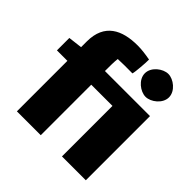

<svg xmlns="http://www.w3.org/2000/svg" viewBox="-177 -825 973 973"><g transform="rotate(45 309.5 -338.5)"><path d="M490 -513C527 -513 576 -550 576 -595C576 -640 527 -677 490 -677C452 -677 403 -640 403 -595C403 -550 452 -513 490 -513ZM575 -460H358H252C252 -497 252 -525 255 -549C283 -550 319 -551 359 -550C362 -559 364 -580 366 -602C368 -623 369 -644 369 -659C337 -665 307 -669 278 -669C167 -669 81 -628 81 -501V-460L6 -451V-362H81V0H252V-362H329H404V0H575Z"/></g></svg>

Font: FilmFarsi Display
Style: Regular
Weight: 400
Designer: Borna Izadpanah
Foundry: Borna Izadpanah
Version: Version 1.000;PS 001.000;hotconv 1.0.88;makeotf.lib2.5.64775